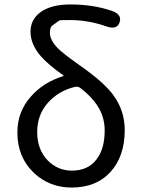

<svg xmlns="http://www.w3.org/2000/svg" viewBox="-20 -829 634 862"><path d="M301 13Q203 13 133 -52Q58 -123 58 -234Q58 -328 119 -396Q174 -459 263 -487Q268 -488 264 -491Q196 -539 163 -577Q117 -630 117 -687Q117 -740 160 -773Q208 -809 296 -809Q397 -809 480 -781Q529 -765 517 -729Q505 -693 456 -711Q376 -739 294 -739Q249 -739 246 -737Q225 -722 214.5 -714Q204 -706 204 -682Q204 -648 241 -611Q264 -588 332 -540L367 -515Q451 -453 488 -403Q540 -333 540 -245Q540 -128 476.5 -57.5Q413 13 301 13ZM303 -63Q375 -63 413 -113Q450 -160 450 -244Q450 -306 415 -358Q388 -398 342 -433Q331 -442 317 -439Q244 -422 195.5 -368Q147 -314 147 -236Q147 -158 194 -109Q239 -63 303 -63Z"/></svg>

Font: Resource Han Rounded KR
Style: Regular
Weight: 400
Designer: Cyano Hao (round all glyphs); Ryoko NISHIZUKA 西塚涼子 (kana, bopomofo & ideographs); Paul D. Hunt (Latin, Greek & Cyrillic)
Foundry: Cyano Hao
Version: 0.990